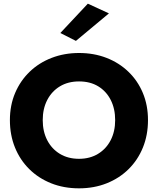

<svg xmlns="http://www.w3.org/2000/svg" viewBox="-20 -1005 861 1047"><path d="M213 -350Q213 -412 237.5 -459.5Q262 -507 306.5 -534Q351 -561 411 -561Q472 -561 516 -534Q560 -507 584 -459.5Q608 -412 608 -350Q608 -288 583.5 -240.5Q559 -193 514.5 -166Q470 -139 411 -139Q351 -139 306.5 -166Q262 -193 237.5 -240.5Q213 -288 213 -350ZM34 -350Q34 -269 61.5 -201Q89 -133 139.5 -83Q190 -33 259 -5.5Q328 22 411 22Q493 22 562 -5.5Q631 -33 681.5 -83Q732 -133 759.5 -201Q787 -269 787 -350Q787 -431 759 -498Q731 -565 680 -614Q629 -663 560.5 -689.5Q492 -716 411 -716Q331 -716 262 -689.5Q193 -663 142 -614Q91 -565 62.5 -498Q34 -431 34 -350ZM574 -932 459 -985 309 -825 394 -782Z"/></svg>

Font: Jost
Style: Bold
Weight: 700
Version: Version 3.710